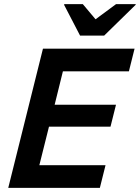

<svg xmlns="http://www.w3.org/2000/svg" viewBox="-20 -911 678 931"><path d="M464.2 0H20L188.3 -675H632.5L605 -565H285L245 -403.3H542.5L515.8 -296.7H217.5L170.8 -110H491.7ZM368.3 -738.3 290.8 -887.5 291.7 -890.8H381.7L443.3 -817.5L542.5 -890.8H638.3L637.5 -887.5L485 -738.3Z"/></svg>

Font: Funnel Sans SemiBold
Style: Italic
Weight: 600
Italic angle: -14.036°
Designer: NORD ID, Kristian Moeller
Foundry: Dicotype
Version: Version 1.000